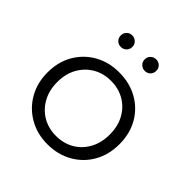

<svg xmlns="http://www.w3.org/2000/svg" viewBox="-191 -860 1010 1010"><g transform="rotate(45 313.5 -355.5)"><path d="M313 -58Q370 -58 414 -83.5Q458 -109 483.5 -155.5Q509 -202 509 -263Q509 -325 483.5 -371Q458 -417 414 -442.5Q370 -468 314 -468Q258 -468 214 -442.5Q170 -417 144 -371Q118 -325 118 -263Q118 -202 144 -155.5Q170 -109 214 -83.5Q258 -58 313 -58ZM313 5Q237 5 176.5 -29.5Q116 -64 81 -124.5Q46 -185 46 -263Q46 -342 81 -402Q116 -462 176 -496Q236 -530 313 -530Q391 -530 451.5 -496Q512 -462 546.5 -402Q581 -342 581 -263Q581 -185 546.5 -124.5Q512 -64 451 -29.5Q390 5 313 5ZM224 -630Q206 -630 193.5 -642Q181 -654 181 -673Q181 -692 193.5 -704Q206 -716 224 -716Q241 -716 254 -704Q267 -692 267 -673Q267 -654 254 -642Q241 -630 224 -630ZM402 -630Q385 -630 372 -642Q359 -654 359 -673Q359 -692 372 -704Q385 -716 402 -716Q420 -716 432.5 -704Q445 -692 445 -673Q445 -654 432.5 -642Q420 -630 402 -630Z"/></g></svg>

Font: Modern
Style: Small
Weight: 400
Designer: Julieta Ulanovsky
Foundry: Julieta Ulanovsky
Version: Version 8.000